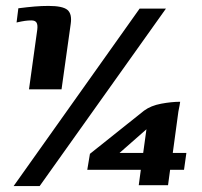

<svg xmlns="http://www.w3.org/2000/svg" viewBox="-20 -548 683 649"><path d="M78 -246 106 -448Q108 -464 103.5 -471.5Q99 -479 86 -479Q75 -479 64.5 -477.5Q54 -476 36 -472L42 -520Q73 -524 97 -526Q121 -528 144 -528Q192 -528 208 -514.5Q224 -501 219 -467L188 -246ZM541 -519 114 81H26L452 -519ZM449 78 456 26H275L284 -28L467 -174Q490 -191 525 -197.5Q560 -204 589 -204Q589 -203 587 -191.5Q585 -180 583 -171L564 -31H610L602 26H555L548 78ZM384 -31H464L475 -111Z"/></svg>

Font: Genos Thin
Style: Bold Italic
Weight: 700
Italic angle: -8°
Version: Version 1.010